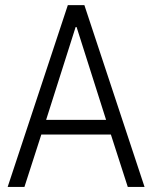

<svg xmlns="http://www.w3.org/2000/svg" viewBox="-20 -740 602 760"><path d="M248.5 -719.7H314L552.2 0H485.8L418.9 -207.5H143.6L76.7 0H10.3ZM399.9 -265.6 283.2 -632.8H279.3L162.6 -265.6Z"/></svg>

Font: Reddit Mono Light
Style: Regular
Weight: 300
Monospace: yes
Designer: Stephen Hutchings
Foundry: Reddit
Version: Version 1.011